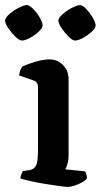

<svg xmlns="http://www.w3.org/2000/svg" viewBox="-47 -733 395 753"><path d="M219 0Q210 0 184.5 -3.5Q159 -7 128.5 -12Q98 -17 71.5 -23Q45 -29 33 -33Q33 -40 36.5 -48.5Q40 -57 43 -62L70 -66Q86 -69 94 -83Q102 -97 102 -146V-391Q102 -411 86 -417L28 -437Q31 -461 41 -472Q59 -481 90.5 -490.5Q122 -500 147 -500Q179 -500 200.5 -477.5Q222 -455 222 -423V-126Q222 -105 217.5 -90Q213 -75 209 -69L287 -61Q289 -57 291.5 -50Q294 -43 294 -34Q289 -26 275 -18Q261 -10 245.5 -5Q230 0 219 0ZM247 -574Q238 -574 222.5 -589Q207 -604 194.5 -622.5Q182 -641 182 -652Q182 -663 198.5 -677.5Q215 -692 235.5 -702.5Q256 -713 267 -713Q277 -713 291.5 -697.5Q306 -682 317 -663Q328 -644 328 -633Q328 -623 313 -609Q298 -595 279 -584.5Q260 -574 247 -574ZM39 -574Q29 -574 13.5 -589Q-2 -604 -14.5 -622.5Q-27 -641 -27 -652Q-27 -663 -10.5 -677.5Q6 -692 26.5 -702.5Q47 -713 58 -713Q68 -713 83 -698Q98 -683 109 -664Q120 -645 120 -633Q120 -623 105 -609Q90 -595 70.5 -584.5Q51 -574 39 -574Z"/></svg>

Font: Texturina SemiBold
Style: Regular
Weight: 600
Designer: Guillermo Torres Carreño
Foundry: Omnibus-Type
Version: Version 1.002; ttfautohint (v1.8.3)